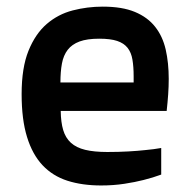

<svg xmlns="http://www.w3.org/2000/svg" viewBox="-20 -550 570 585"><path d="M45.9 -263.2Q45.9 -343.8 66.9 -395.5Q87.9 -447.3 122.6 -477.1Q157.2 -506.8 201.7 -518.3Q246.1 -529.8 293 -529.8Q352.1 -529.8 390.9 -513.7Q429.7 -497.6 452.6 -468.5Q475.6 -439.5 484.9 -398.9Q494.1 -358.4 494.1 -309.6Q494.1 -286.6 492.4 -262.2Q490.7 -237.8 487.8 -211.9H165Q165.5 -177.2 172.6 -153.6Q179.7 -129.9 196 -115Q212.4 -100.1 239.5 -93.5Q266.6 -86.9 307.1 -86.9Q341.3 -86.9 371.1 -88.6Q400.9 -90.3 423.3 -92.8Q449.7 -95.2 471.2 -99.1V-18.1Q446.3 -8.8 417 -1.5Q392.1 4.9 358.9 10Q325.7 15.1 288.1 15.1Q230.5 15.1 185.5 0.7Q140.6 -13.7 109.6 -46.6Q78.6 -79.6 62.3 -132.8Q45.9 -186 45.9 -263.2ZM387.2 -298.8V-317.4Q387.2 -346.7 383.5 -368.4Q379.9 -390.1 368.7 -404.3Q357.4 -418.5 336.9 -425.3Q316.4 -432.1 282.2 -432.1Q245.6 -432.1 222.4 -423.6Q199.2 -415 186.3 -398.2Q173.3 -381.3 168.7 -356.4Q164.1 -331.5 164.1 -298.8Z"/></svg>

Font: Doppio One
Style: Regular
Weight: 400
Designer: Szymon Celej
Foundry: Szymon Celej
Version: Version 1.002